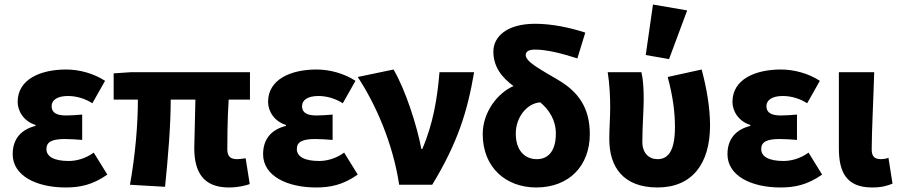

<svg xmlns="http://www.w3.org/2000/svg" viewBox="-20 -816 3968 848"><path d="M270 12C332 12 389 1 454 -45L394 -142C356 -114 314 -105 284 -105C219 -105 185 -124 185 -158C185 -190 211 -202 267 -202C291 -202 318 -200 343 -198V-310C320 -308 293 -306 272 -306C232 -306 208 -317 208 -347C208 -374 233 -392 280 -392C317 -392 355 -381 388 -360L444 -459C395 -491 332 -509 272 -509C159 -509 58 -466 58 -366C58 -327 83 -281 137 -264V-260C77 -245 36 -206 36 -135C36 -39 142 12 270 12Z M991 12C1030 12 1064 4 1083 -3L1065 -117C1051 -115 1038 -113 1028 -113C1000 -113 984 -123 984 -157C984 -178 984 -292 990 -376H1084V-497H557L482 -492V-376H589C589 -268 578 -133 554 0L709 9C722 -120 734 -259 734 -376H843C842 -296 838 -191 838 -163C838 -58 876 12 991 12Z M1376 12C1438 12 1495 1 1560 -45L1500 -142C1462 -114 1420 -105 1390 -105C1325 -105 1291 -124 1291 -158C1291 -190 1317 -202 1373 -202C1397 -202 1424 -200 1449 -198V-310C1426 -308 1399 -306 1378 -306C1338 -306 1314 -317 1314 -347C1314 -374 1339 -392 1386 -392C1423 -392 1461 -381 1494 -360L1550 -459C1501 -491 1438 -509 1378 -509C1265 -509 1164 -466 1164 -366C1164 -327 1189 -281 1243 -264V-260C1183 -245 1142 -206 1142 -135C1142 -39 1248 12 1376 12Z M1743 0H1889C2001 -185 2044 -321 2074 -497H1921C1912 -385 1893 -268 1845 -158H1841C1822 -260 1770 -422 1718 -509L1560 -476C1639 -356 1715 -185 1743 0Z M2348 12C2494 12 2585 -84 2585 -224C2585 -340 2534 -411 2445 -463C2364 -511 2302 -543 2302 -573C2302 -588 2315 -597 2343 -597C2395 -597 2462 -580 2530 -558L2565 -672C2498 -694 2417 -711 2344 -711C2218 -711 2159 -654 2159 -588C2159 -521 2197 -473 2248 -436C2177 -405 2112 -320 2112 -224C2112 -74 2217 12 2348 12ZM2258 -226C2258 -299 2308 -360 2366 -364C2406 -331 2435 -285 2435 -226C2435 -145 2398 -113 2351 -113C2299 -113 2258 -150 2258 -226Z M2884 12C3037 12 3116 -93 3116 -262C3116 -344 3100 -430 3079 -509L2929 -476C2953 -387 2961 -317 2961 -255C2961 -156 2935 -113 2884 -113C2846 -113 2817 -140 2817 -189C2817 -255 2823 -334 2823 -374C2823 -421 2821 -463 2813 -497H2664C2673 -442 2675 -382 2675 -342C2675 -296 2671 -248 2671 -202C2671 -78 2733 12 2884 12ZM2935 -555 3015 -770 2864 -796 2832 -573Z M3427 12C3489 12 3546 1 3611 -45L3551 -142C3513 -114 3471 -105 3441 -105C3376 -105 3342 -124 3342 -158C3342 -190 3368 -202 3424 -202C3448 -202 3475 -200 3500 -198V-310C3477 -308 3450 -306 3429 -306C3389 -306 3365 -317 3365 -347C3365 -374 3390 -392 3437 -392C3474 -392 3512 -381 3545 -360L3601 -459C3552 -491 3489 -509 3429 -509C3316 -509 3215 -466 3215 -366C3215 -327 3240 -281 3294 -264V-260C3234 -245 3193 -206 3193 -135C3193 -39 3299 12 3427 12Z M3832 12C3876 12 3900 4 3922 -5L3904 -119C3894 -115 3881 -113 3873 -113C3844 -113 3830 -123 3830 -156C3830 -235 3838 -383 3841 -497H3685V-162C3685 -57 3717 12 3832 12Z"/></svg>

Font: Source Sans Pro
Style: Bold
Weight: 700
Designer: Paul D. Hunt
Foundry: Adobe Systems Incorporated
Version: Version 3.006;hotconv 1.0.111;makeotfexe 2.5.65597